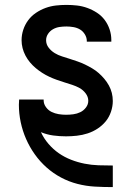

<svg xmlns="http://www.w3.org/2000/svg" viewBox="-20 -548 540 783"><path d="M439 215Q403 215 367 213Q331 211 296 202Q261 193 229 176Q197 159 170 135Q143 111 122 81.5Q101 52 86.5 19Q72 -14 64.5 -49.5Q57 -85 57 -121Q57 -126 57.5 -131Q58 -136 58 -142H158V-139Q158 -124 167.5 -111Q177 -98 190.5 -91.5Q204 -85 219 -82.5Q234 -80 249 -80Q264 -80 279 -82Q294 -84 307.5 -90.5Q321 -97 330.5 -109.5Q340 -122 340 -137Q340 -153 329.5 -167Q319 -181 304.5 -189Q290 -197 274.5 -202Q259 -207 243 -212Q227 -217 211.5 -222.5Q196 -228 181 -235Q166 -242 152 -251Q138 -260 125.5 -270.5Q113 -281 102.5 -293.5Q92 -306 84 -321Q76 -336 72 -352Q68 -368 68 -384Q68 -406 75 -427Q82 -448 95 -465.5Q108 -483 126.5 -495.5Q145 -508 165.5 -515.5Q186 -523 207.5 -525.5Q229 -528 251 -528Q273 -528 294.5 -525.5Q316 -523 336.5 -515.5Q357 -508 375.5 -496Q394 -484 407 -466.5Q420 -449 427 -428Q434 -407 434 -385V-378H334V-381Q334 -395 326 -408Q318 -421 306 -428Q294 -435 279.5 -437.5Q265 -440 251 -440Q237 -440 223 -438Q209 -436 196.5 -429Q184 -422 176 -410Q168 -398 168 -384Q168 -367 178.5 -353.5Q189 -340 203 -331.5Q217 -323 233 -318Q249 -313 264.5 -308Q280 -303 296 -297.5Q312 -292 326.5 -285Q341 -278 355.5 -269.5Q370 -261 382.5 -250Q395 -239 405.5 -226.5Q416 -214 424 -199.5Q432 -185 436 -169Q440 -153 440 -136Q440 -114 432.5 -92Q425 -70 411 -53Q397 -36 378 -23.5Q359 -11 337.5 -4Q316 3 293.5 5.5Q271 8 249 8Q223 8 197 4.5Q171 1 147 -9Q159 17 178 39Q197 61 220 77Q243 93 270 103.5Q297 114 325 119.5Q353 125 381.5 126Q410 127 439 127H440V215Z"/></svg>

Font: Iosevka Semibold
Style: Regular
Weight: 600
Monospace: yes
Designer: Belleve Invis
Foundry: Belleve Invis
Version: Version 33.2.3; ttfautohint (v1.8.4)